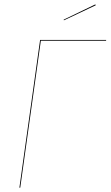

<svg xmlns="http://www.w3.org/2000/svg" viewBox="-20 -864 509 884"><path d="M420.9 -839.8 274.4 -770.5 272.9 -773.4 418.9 -843.8ZM468.8 -680.2 468.3 -676.3H168L73.2 0H69.3L164.6 -680.2Z"/></svg>

Font: Fira Sans Compressed Four
Style: Italic
Weight: 100
Width: 3
Italic angle: -8°
Designer: Carrois Corporate & Edenspiekermann AG
Foundry: Carrois Corporate GbR & Edenspiekermann AG
Version: Version 4.203;PS 004.203;hotconv 1.0.88;makeotf.lib2.5.64775